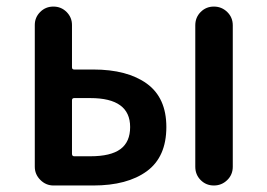

<svg xmlns="http://www.w3.org/2000/svg" viewBox="-20 -570 820 590"><path d="M144.5 0Q121.1 0 104 -17.1Q86.9 -34.2 86.9 -57.6V-493.2Q86.9 -516.6 103.5 -533.2Q120.1 -549.8 144 -549.8Q168 -549.8 184.6 -533.2Q201.2 -516.6 201.2 -493.2V-363.3Q201.2 -356.4 208 -356.4H266.6Q371.1 -356.4 431.2 -313Q491.2 -269.5 491.2 -179.7Q491.2 -87.9 431.2 -43.9Q371.1 0 266.6 0ZM201.2 -97.7Q201.2 -89.8 208 -89.8H257.8Q320.3 -89.8 350.1 -111.8Q379.9 -133.8 379.9 -179.7Q379.9 -268.6 257.8 -268.6H208Q201.2 -268.6 201.2 -261.7ZM580.1 -57.6V-492.2Q580.1 -516.6 596.7 -533.2Q613.3 -549.8 637.2 -549.8Q661.1 -549.8 678.2 -533.2Q695.3 -516.6 695.3 -492.2V-57.6Q695.3 -33.2 678.2 -16.6Q661.1 0 637.2 0Q613.3 0 596.7 -16.6Q580.1 -33.2 580.1 -57.6Z"/></svg>

Font: Gen Jyuu Gothic P Medium
Style: Regular
Weight: 500
Designer: [Source Han Sans]
Ryoko NISHIZUKA  (kana & ideographs); Paul D. Hunt (Latin, Greek & Cyrillic); Wenlong ZHANG  (bopomofo
Version: Version 1.002.20150607